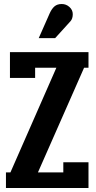

<svg xmlns="http://www.w3.org/2000/svg" viewBox="-20 -941 478 961"><path d="M255.9 -750H173.8L229 -875Q239.3 -897.5 252.9 -909.2Q266.6 -920.9 289.1 -920.9Q311 -920.9 327.6 -906Q344.2 -891.1 344.2 -870.1Q344.2 -847.7 333 -835ZM29.8 -680.2H422.9V-602.1H400.9L169.9 -78.1H296.9V-128.9H422.9V0H9.8V-78.1H32.2L262.2 -602.1H155.8V-550.8H29.8Z"/></svg>

Font: Margherita Black
Style: Regular
Weight: 900
Designer: James Puckett
Foundry: Dunwich Type Founders
Version: Version 1.008;hotconv 1.0.109;makeotfexe 2.5.65596